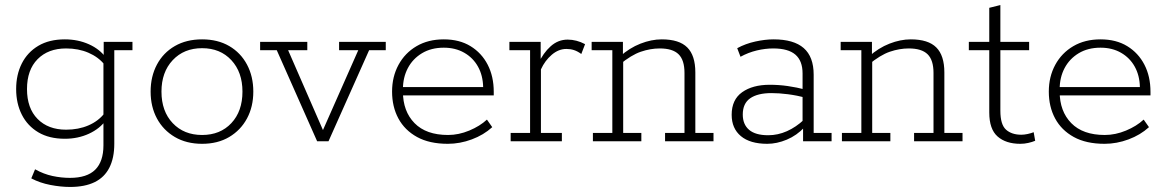

<svg xmlns="http://www.w3.org/2000/svg" viewBox="-20 -560 4624 761"><path d="M258 181Q221 181 179.5 173Q138 165 104 147L119 111Q153 130 188 137.5Q223 145 257 145Q325 145 357.5 112.5Q390 80 390 16V-76L401 -85Q376 -50 332.5 -30Q289 -10 237 -10Q175 -10 132 -35.5Q89 -61 66.5 -105.5Q44 -150 44 -207Q44 -264 66.5 -308.5Q89 -353 132 -378.5Q175 -404 237 -404Q289 -404 332.5 -384.5Q376 -365 401 -330L391 -332V-394H505V-361H433V10Q433 66 413.5 104.5Q394 143 355 162Q316 181 258 181ZM242 -46Q291 -46 330.5 -63Q370 -80 394 -111L390 -89V-322L394 -304Q370 -334 330.5 -351Q291 -368 242 -368Q171 -368 129 -325.5Q87 -283 87 -207Q87 -131 129 -88.5Q171 -46 242 -46Z M781 10Q719 10 673 -17Q627 -44 602 -90.5Q577 -137 577 -197Q577 -257 602 -304Q627 -351 673 -377.5Q719 -404 781 -404Q843 -404 888.5 -377.5Q934 -351 959 -304Q984 -257 984 -197Q984 -137 959 -90.5Q934 -44 888.5 -17Q843 10 781 10ZM781 -25Q853 -25 897 -72Q941 -119 941 -197Q941 -274 897 -321.5Q853 -369 781 -369Q709 -369 664.5 -321.5Q620 -274 620 -197Q620 -119 664.5 -72Q709 -25 781 -25Z M1237 0 1077 -361H1011V-394H1198V-361H1122L1269 -24H1251L1400 -361H1324V-394H1509V-361H1443L1282 0Z M1755 10Q1682 10 1633 -17Q1584 -44 1559 -90.5Q1534 -137 1534 -197Q1534 -256 1559.5 -303Q1585 -350 1631 -377Q1677 -404 1739 -404Q1801 -404 1845 -377Q1889 -350 1913 -303.5Q1937 -257 1937 -196V-182H1565V-215H1895Q1894 -261 1874.5 -296Q1855 -331 1820 -351Q1785 -371 1739 -371Q1689 -371 1652.5 -349Q1616 -327 1596.5 -290Q1577 -253 1577 -206V-197Q1577 -119 1623 -72Q1669 -25 1756 -25Q1798 -25 1840 -42.5Q1882 -60 1910 -86L1931 -56Q1897 -25 1850 -7.5Q1803 10 1755 10Z M2004 0V-33H2081V-361H1999V-394H2123V-305L2113 -307Q2133 -350 2162.5 -376.5Q2192 -403 2230 -403Q2265 -403 2299 -385L2284 -346Q2269 -357 2255 -361.5Q2241 -366 2225 -366Q2194 -366 2167 -343Q2140 -320 2124 -285V-33H2207V0Z M2330 0V-33H2407V-361H2325V-394H2449V-340L2437 -336Q2475 -370 2518.5 -387Q2562 -404 2603 -404Q2672 -404 2704 -372Q2736 -340 2736 -273V-33H2808V0H2616V-33H2693V-271Q2693 -322 2669.5 -345Q2646 -368 2595 -368Q2558 -368 2520 -355Q2482 -342 2436 -304L2450 -329V-33H2522V0Z M3021 10Q2953 10 2916.5 -20.5Q2880 -51 2880 -105Q2880 -165 2921.5 -194.5Q2963 -224 3031 -224Q3067 -224 3102 -219Q3137 -214 3176 -204L3161 -196V-269Q3161 -319 3132.5 -343.5Q3104 -368 3045 -368Q3013 -368 2979.5 -360Q2946 -352 2915 -335L2902 -369Q2935 -387 2974 -395.5Q3013 -404 3046 -404Q3126 -404 3165.5 -369.5Q3205 -335 3205 -264V-33H3276V0H3163V-60L3169 -56Q3138 -23 3098.5 -6.5Q3059 10 3021 10ZM3025 -24Q3063 -24 3099 -40Q3135 -56 3167 -86L3161 -70V-186L3177 -172Q3138 -182 3103 -186.5Q3068 -191 3038 -191Q2983 -191 2953.5 -170.5Q2924 -150 2924 -106Q2924 -67 2949 -45.5Q2974 -24 3025 -24Z M3317 0V-33H3394V-361H3312V-394H3436V-340L3424 -336Q3462 -370 3505.5 -387Q3549 -404 3590 -404Q3659 -404 3691 -372Q3723 -340 3723 -273V-33H3795V0H3603V-33H3680V-271Q3680 -322 3656.5 -345Q3633 -368 3582 -368Q3545 -368 3507 -355Q3469 -342 3423 -304L3437 -329V-33H3509V0Z M4024 10Q3967 10 3934 -19Q3901 -48 3901 -114V-361H3820V-394H3901V-529L3945 -540V-394H4059V-361H3945V-121Q3945 -66 3967.5 -46Q3990 -26 4028 -26Q4040 -26 4053.5 -29Q4067 -32 4077 -36L4083 -2Q4071 3 4055.5 6.5Q4040 10 4024 10Z M4358 10Q4285 10 4236 -17Q4187 -44 4162 -90.5Q4137 -137 4137 -197Q4137 -256 4162.5 -303Q4188 -350 4234 -377Q4280 -404 4342 -404Q4404 -404 4448 -377Q4492 -350 4516 -303.5Q4540 -257 4540 -196V-182H4168V-215H4498Q4497 -261 4477.5 -296Q4458 -331 4423 -351Q4388 -371 4342 -371Q4292 -371 4255.5 -349Q4219 -327 4199.5 -290Q4180 -253 4180 -206V-197Q4180 -119 4226 -72Q4272 -25 4359 -25Q4401 -25 4443 -42.5Q4485 -60 4513 -86L4534 -56Q4500 -25 4453 -7.5Q4406 10 4358 10Z"/></svg>

Font: Rokkitt ExtraLight
Style: Regular
Weight: 250
Version: Version 3.103